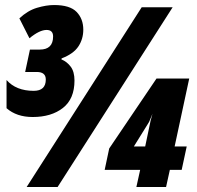

<svg xmlns="http://www.w3.org/2000/svg" viewBox="-20 -743 783 763"><path d="M110 -278Q184 -278 230 -314Q276 -350 276 -423Q276 -458 261 -478Q246 -498 224 -507L225 -511Q272 -529 291.5 -558.5Q311 -588 311 -625Q311 -668 284.5 -695.5Q258 -723 195 -723Q164 -723 127 -712Q90 -701 57 -670L97 -591Q137 -624 165 -624Q191 -624 191 -598Q191 -546 138 -546H99L80 -457H126Q162 -457 162 -427Q162 -382 114 -382Q44 -382 6 -425V-313Q46 -278 110 -278ZM86 0 543 -714H666L209 0ZM522 0H640L655 -68H702L722 -161H674L732 -431H602L414 -153L396 -68H537ZM512 -161 566 -248Q573 -258 577 -269Q581 -280 586 -291Q577 -260 575 -247L557 -161Z"/></svg>

Font: Noto Sans Display Condensed Black
Style: Italic
Weight: 900
Width: 3
Italic angle: -192°
Designer: Monotype Design Team
Foundry: Monotype Imaging Inc.
Version: Version 1.900